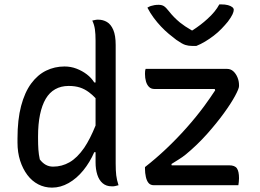

<svg xmlns="http://www.w3.org/2000/svg" viewBox="-20 -847 1190 878"><path d="M275 -543Q304 -543 330 -533Q356 -523 377 -507Q398 -491 411 -470H417V-661Q417 -692 414 -713Q411 -734 402 -753Q406 -754 409.5 -754.5Q413 -755 416.5 -756Q420 -757 423.5 -757Q427 -757 430 -757Q451 -757 469 -746.5Q487 -736 498 -710.5Q509 -685 509 -641V-100Q509 -67 511.5 -45.5Q514 -24 522 0Q518 1 514 2Q510 3 506 4Q502 5 498.5 5Q495 5 490 5Q466 5 449.5 -9Q433 -23 425 -48Q417 -73 417 -105V-151H411Q391 -105 361 -68Q331 -31 294 -10Q257 11 218 11Q184 11 155 -4Q126 -19 105 -47Q84 -75 72 -112.5Q60 -150 60 -195V-214Q60 -300 76.5 -362.5Q93 -425 122.5 -465Q152 -505 191 -524Q230 -543 275 -543ZM646 -532H1018Q1035 -532 1047 -521Q1059 -510 1066 -493Q1073 -476 1073 -458V-453Q1073 -442 1055 -408.5Q1037 -375 1004 -329.5Q971 -284 927 -234.5Q883 -185 830 -141Q814 -128 797.5 -118Q781 -108 764 -97L765 -91H1028Q1054 -91 1063.5 -77Q1073 -63 1073 -32Q1073 -24 1072 -15Q1071 -6 1070 0H684Q668 0 659.5 -10Q651 -20 647 -38Q643 -56 643 -75V-83Q693 -122 741 -167.5Q789 -213 833 -262.5Q877 -312 914 -362Q928 -381 940 -398.5Q952 -416 964 -434L962 -440H687Q671 -440 661.5 -449.5Q652 -459 647.5 -474.5Q643 -490 643 -509Q643 -515 643.5 -521Q644 -527 646 -532ZM417 -398Q402 -414 387 -425Q367 -440 345 -447Q323 -454 294 -454Q259 -454 232.5 -439Q206 -424 189 -395Q172 -366 163 -323Q154 -280 154 -223V-214Q154 -186 155.5 -163.5Q157 -141 162 -118Q174 -102 189 -93.5Q204 -85 223 -85Q263 -85 298 -105Q333 -125 365 -171Q392 -211 417 -273ZM878 -637H858Q842 -637 827.5 -641.5Q813 -646 786 -665Q770 -677 752 -692Q734 -707 716.5 -725.5Q699 -744 683 -765.5Q667 -787 654 -812Q662 -817 669.5 -819.5Q677 -822 686 -823.5Q695 -825 705 -825Q720 -825 729.5 -819Q739 -813 753 -795Q774 -768 803 -744Q824 -727 857 -708H860Q900 -734 928 -760Q965 -793 983 -827H989Q1010 -827 1022.5 -823.5Q1035 -820 1042 -814.5Q1049 -809 1049 -802Q1049 -794 1043 -781Q1037 -768 1022 -748Q1009 -732 992.5 -715Q976 -698 957 -683.5Q938 -669 918 -657Q898 -645 878 -637Z"/></svg>

Font: Code D Ace
Style: Regular
Weight: 400
Version: Version 1.085; ttfautohint (v1.8.4.7-5d5b);Nerd Fonts 3.0.2